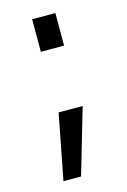

<svg xmlns="http://www.w3.org/2000/svg" viewBox="-93 -483 433 653"><g transform="rotate(-15 124.0 -156.5)"><path d="M47.9 123 92.5 -107.1H177.2L109.9 123ZM87.5 -321.9V-436.5H169.3V-321.9Z"/></g></svg>

Font: Titillium Web
Style: Bold
Weight: 700
Designer: Mohamed Gaber, Accademia di Belle Arti di Urbino
Foundry: Kief Type Foundry, Accademia di Belle Arti di Urbino
Version: Version 3.000